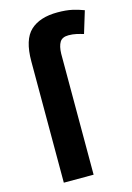

<svg xmlns="http://www.w3.org/2000/svg" viewBox="-117 -825 607 884"><g transform="rotate(-15 186.5 -382.5)"><path d="M270 -650Q240 -650 228.5 -631Q217 -612 216 -577V0H74V-578Q74 -682 119 -723.5Q164 -765 248 -765Q289 -765 318 -758.5Q347 -752 373 -742L341 -637Q325 -642 307.5 -646Q290 -650 270 -650Z"/></g></svg>

Font: Noto Sans SemiCondensed
Style: Bold
Weight: 700
Width: 4
Designer: Monotype Design Team
Foundry: Monotype Imaging Inc.
Version: Version 2.013; ttfautohint (v1.8.4.7-5d5b)